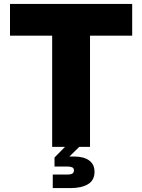

<svg xmlns="http://www.w3.org/2000/svg" viewBox="-20 -749 725 979"><path d="M246 0V-567H31V-729H654V-567H439V0ZM249 210V141H321Q344 141 350.5 135Q357 129 357 120Q357 108 347.5 104Q338 100 321 100H258V54L346 -35L384 0L334 49H356Q407 49 434.5 69Q462 89 462 127Q462 170 429 190Q396 210 340 210Z"/></svg>

Font: BDO Grotesk Black
Style: Regular
Weight: 900
Designer: Deni Anggara
Foundry: Lokal Container
Version: Version 2.000